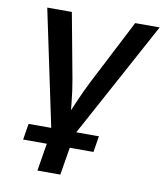

<svg xmlns="http://www.w3.org/2000/svg" viewBox="-83 -610 757 882"><g transform="rotate(10 295.0 -168.5)"><path d="M183.6 17.6 65.9 -541H180.7L237.3 -235.4Q246.1 -186 251 -136.5Q255.9 -86.9 261.2 -38.1H230.5Q252 -86.9 272.7 -136.2Q293.5 -185.5 318.8 -235.4L476.1 -541H590.3L287.1 17.6ZM151.4 204.1 185.5 -3.9H292.5L258.3 204.1ZM62 75.2 74.2 0H402.3L390.1 75.2Z"/></g></svg>

Font: Inter 17pt Medium
Style: Italic
Weight: 500
Italic angle: -9.3988°
Version: Version 4.001;git-66647c0bb